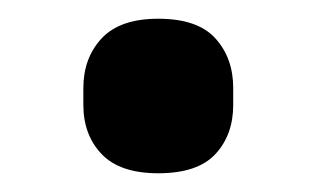

<svg xmlns="http://www.w3.org/2000/svg" viewBox="-20 -174 338 205"><path d="M149 11Q108 11 88.5 -9.5Q69 -30 69 -62V-80Q69 -112 88.5 -133Q108 -154 149 -154Q191 -154 210 -133Q229 -112 229 -80V-62Q229 -30 210 -9.5Q191 11 149 11Z"/></svg>

Font: IBM Plex Sans Hebrew SmBld
Style: Regular
Weight: 600
Designer: Mike Abbink, Paul van der Laan, Pieter van Rosmalen, Yanek Iontef
Foundry: Bold Monday
Version: Version 1.3